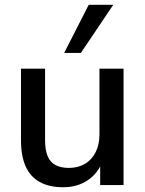

<svg xmlns="http://www.w3.org/2000/svg" viewBox="-20 -776 609 805"><path d="M245 9Q186 9 146.5 -13Q107 -35 87.5 -78.5Q68 -122 68 -188V-488H169V-187Q169 -148 179.5 -122Q190 -96 212.5 -84Q235 -72 269 -72Q307 -72 336 -89Q365 -106 381 -138Q397 -170 397 -212V-488H498V0H400V-107H413Q393 -51 349 -21Q305 9 245 9ZM249 -554 352 -756H455L319 -554Z"/></svg>

Font: Nunito Sans 12pt ExtraLight 12pt SemiBold
Style: Regular
Weight: 600
Version: Version 3.101;gftools[0.9.27]